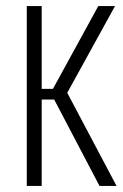

<svg xmlns="http://www.w3.org/2000/svg" viewBox="-20 -611 403 631"><path d="M68 0V-591H117V-319H154L303 -591H358L201 -306L363 0H307L158 -284H117V0Z"/></svg>

Font: Alumni Sans Light
Style: Regular
Weight: 300
Version: Version 1.018